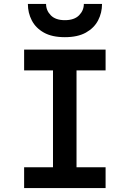

<svg xmlns="http://www.w3.org/2000/svg" viewBox="-20 -951 656 971"><path d="M248 0V-700H367V0ZM102 0V-105H514V0ZM102 -595V-700H514V-595ZM308 -763Q243 -763 201.8 -786.2Q160.5 -809.5 140.8 -847.8Q121 -886 121 -931H213Q213 -898 237 -873.5Q261 -849 308 -849Q355.5 -849 379.8 -873.5Q404 -898 404 -931H496Q496 -886 476 -847.8Q456 -809.5 414.5 -786.2Q373 -763 308 -763Z"/></svg>

Font: Overpass Mono
Style: Bold
Weight: 700
Monospace: yes
Designer: Delve Withrington, Dave Bailey
Foundry: Delve Fonts LLC
Version: Version 4.000